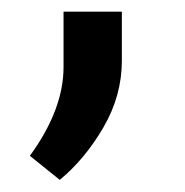

<svg xmlns="http://www.w3.org/2000/svg" viewBox="-20 -124 308 320"><path d="M85.9 -12.2V-104.5H183.1V-22.9Q183.1 35.6 152.3 88.4Q121.6 141.1 79.6 175.8L29.8 135.7Q85.9 58.6 85.9 -12.2Z"/></svg>

Font: Vazirmatn UI FD NL Medium
Style: Regular
Weight: 500
Designer: Saber Rastikerdar
Foundry: Saber Rastikerdar
Version: Version 33.003